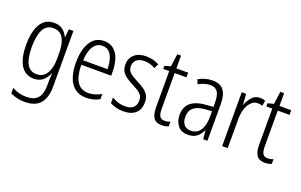

<svg xmlns="http://www.w3.org/2000/svg" viewBox="-101 -1099 2788 1780"><g transform="rotate(20 1292.5 -208.5)"><path d="M225 -542Q277 -542 309 -517.5Q341 -493 361 -452H364L371 -532H416V19Q416 126 368 183.5Q320 241 214 241Q172 241 137.5 232.5Q103 224 73 209V155Q105 173 140 182.5Q175 192 214 192Q288 192 324.5 152Q361 112 361 27V-4Q361 -24 362 -46Q363 -68 365 -93H361Q343 -45 307.5 -17.5Q272 10 220 10Q138 10 93 -59Q48 -128 48 -263Q48 -396 93 -469Q138 -542 225 -542ZM233 -493Q166 -493 135 -432Q104 -371 104 -263Q104 -149 135.5 -93.5Q167 -38 230 -38Q277 -38 306 -64.5Q335 -91 348.5 -136Q362 -181 362 -237V-294Q362 -387 332 -440Q302 -493 233 -493Z M719 -542Q777 -542 814.5 -509.5Q852 -477 869.5 -422.5Q887 -368 887 -303V-262H592Q593 -152 630 -95Q667 -38 741 -38Q805 -38 868 -75V-23Q839 -7 807 1.5Q775 10 737 10Q669 10 625 -24Q581 -58 559.5 -120Q538 -182 538 -264Q538 -391 584 -466.5Q630 -542 719 -542ZM719 -495Q664 -495 631.5 -448Q599 -401 594 -307H834Q834 -359 822 -402Q810 -445 784.5 -470Q759 -495 719 -495Z M1266 -136Q1266 -67 1224.5 -28.5Q1183 10 1105 10Q1062 10 1028.5 0.5Q995 -9 972 -22V-78Q998 -61 1032.5 -50Q1067 -39 1104 -39Q1158 -39 1184.5 -64.5Q1211 -90 1211 -134Q1211 -177 1185 -200Q1159 -223 1106 -250Q1068 -269 1038.5 -289Q1009 -309 992 -336.5Q975 -364 975 -407Q975 -467 1017 -504.5Q1059 -542 1133 -542Q1169 -542 1201.5 -533.5Q1234 -525 1261 -510L1239 -465Q1217 -479 1189 -487Q1161 -495 1132 -495Q1084 -495 1056 -472Q1028 -449 1028 -408Q1028 -367 1054.5 -344.5Q1081 -322 1135 -294Q1173 -275 1202 -255Q1231 -235 1248.5 -207Q1266 -179 1266 -136Z M1494 -38Q1509 -38 1523.5 -41Q1538 -44 1549 -49V-3Q1536 3 1519 6.5Q1502 10 1482 10Q1427 10 1402.5 -24.5Q1378 -59 1378 -130V-486H1319V-517L1378 -533L1395 -658H1432V-532H1548V-486H1432V-133Q1432 -85 1445.5 -61.5Q1459 -38 1494 -38Z M1787 -542Q1863 -542 1897.5 -497.5Q1932 -453 1932 -359V0H1890L1882 -85H1880Q1861 -44 1829 -17Q1797 10 1740 10Q1674 10 1640.5 -33Q1607 -76 1607 -139Q1607 -219 1658.5 -260.5Q1710 -302 1806 -309L1877 -314V-355Q1877 -431 1854 -463Q1831 -495 1782 -495Q1729 -495 1667 -461L1649 -504Q1680 -522 1715 -532Q1750 -542 1787 -542ZM1812 -267Q1663 -257 1663 -140Q1663 -88 1687 -61.5Q1711 -35 1753 -35Q1815 -35 1846.5 -84Q1878 -133 1878 -216V-272Z M2255 -541Q2268 -541 2282 -539Q2296 -537 2308 -532L2299 -479Q2289 -482 2277 -484.5Q2265 -487 2252 -487Q2215 -487 2187.5 -458.5Q2160 -430 2145.5 -383.5Q2131 -337 2132 -282V0H2077V-532H2120L2128 -429H2131Q2147 -472 2177 -506.5Q2207 -541 2255 -541Z M2511 -38Q2526 -38 2540.5 -41Q2555 -44 2566 -49V-3Q2553 3 2536 6.5Q2519 10 2499 10Q2444 10 2419.5 -24.5Q2395 -59 2395 -130V-486H2336V-517L2395 -533L2412 -658H2449V-532H2565V-486H2449V-133Q2449 -85 2462.5 -61.5Q2476 -38 2511 -38Z"/></g></svg>

Font: Noto Sans Lao UI Cond Light
Style: Regular
Weight: 300
Width: 3
Designer: Monotype Design Team
Foundry: Monotype Imaging Inc.
Version: Version 2.000; ttfautohint (v1.8.4.7-5d5b)